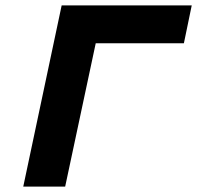

<svg xmlns="http://www.w3.org/2000/svg" viewBox="-20 -690 729 710"><path d="M66 0H221L334 -530H660L689 -670H208Z"/></svg>

Font: LT Wave Mono Black
Style: Italic
Weight: 900
Designer: Daniel Lyons
Version: Version 2.5 (Glyphs App)